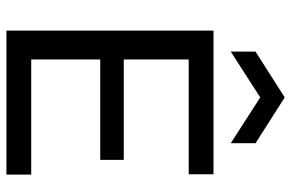

<svg xmlns="http://www.w3.org/2000/svg" viewBox="-178 -750 927 612"><g transform="rotate(90 286.0 -443.5)"><path d="M77 0V-660H169V0ZM125 0V-79H536V0ZM125 -299V-374H489V-299ZM125 -581V-660H535V-581ZM144 -715V-794L290 -887L436 -794V-715L290 -809Z"/></g></svg>

Font: Bricolage Grotesque 36pt
Style: Regular
Weight: 400
Designer: Mathieu Triay
Foundry: Atelier Triay
Version: Version 1.001;gftools[0.9.33.dev8+g029e19f]